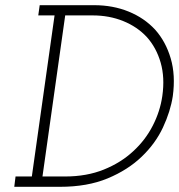

<svg xmlns="http://www.w3.org/2000/svg" viewBox="-20 -720 690 740"><path d="M39.9 -39.8 35 0H211Q317 0 395 -32.5Q473 -65 526 -116Q579 -166.6 608 -228.6Q637 -290.6 646 -349.6Q657 -430 638 -494.8Q619 -559.6 578 -605.6Q536 -651 475.5 -675.5Q415 -700 343 -700H133L127.5 -660.6H190.3L102.7 -39.8ZM231.3 -660.6H337.2Q401.1 -660.6 454.9 -638.8Q508.7 -617.1 545.9 -577.2Q582.6 -536.3 599.2 -478.7Q615.8 -421.1 605.6 -350Q597.2 -291 568.7 -235.5Q540.2 -179.9 493.3 -137Q446.1 -93 380.1 -66.4Q314.1 -39.8 230.8 -39.8H143.7Z"/></svg>

Font: Josefin Slab Thin
Style: Italic
Weight: 100
Italic angle: -12°
Designer: Santiago Orozco
Foundry: Typemade
Version: Version 2.000